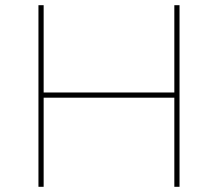

<svg xmlns="http://www.w3.org/2000/svg" viewBox="-20 -719 839 739"><path d="M128 -699H148V-363H651V-699H671V0H651V-343H148V0H128Z"/></svg>

Font: TypoPRO Montserrat
Style: Regular
Weight: 250
Designer: Julieta Ulanovsky
Foundry: Julieta Ulanovsky
Version: Version 6.001